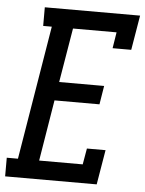

<svg xmlns="http://www.w3.org/2000/svg" viewBox="-69 -778 621 821"><g transform="rotate(5 242.0 -367.5)"><path d="M-16 0V-80H32L127 -655H90V-735H499L474 -586H394L405 -655H218L179 -422H372L359 -342H166L123 -80H310L322 -149H402L377 0Z"/></g></svg>

Font: Iosevka Curly Slab MdObl
Style: Regular
Weight: 500
Italic angle: -9°
Monospace: yes
Designer: Belleve Invis
Foundry: Belleve Invis
Version: Version 11.0.0; ttfautohint (v1.8.3)